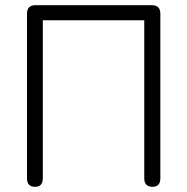

<svg xmlns="http://www.w3.org/2000/svg" viewBox="-20 -720 722 740"><path d="M115 0Q84 0 84 -33V-667Q84 -700 117 -700H565Q598 -700 598 -667V-33Q598 0 568 0Q536 0 536 -33V-642H145V-33Q145 0 115 0Z"/></svg>

Font: Shin Retro Maru Gothic Regular
Style: Regular
Weight: 400
Designer: Iose
Foundry: Typographish
Version: Version 1.002